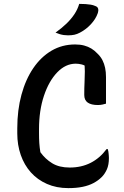

<svg xmlns="http://www.w3.org/2000/svg" viewBox="-20 -949 640 989"><path d="M332 20Q271 20 222 -1.5Q173 -23 139 -61Q105 -99 87 -150.5Q69 -202 69 -262V-288Q69 -382 90.5 -461Q112 -540 151.5 -598Q191 -656 245.5 -688Q300 -720 367 -720Q393 -720 413.5 -714.5Q434 -709 450.5 -699Q467 -689 481 -674Q498 -658 507.5 -639.5Q517 -621 521.5 -599.5Q526 -578 526 -552Q526 -518 526 -483Q526 -448 526 -415Q519 -413 508 -410.5Q497 -408 484 -408Q450 -408 432 -420.5Q414 -433 414 -460Q414 -498 415.5 -526Q417 -554 417 -581Q417 -608 413 -640L436 -599Q417 -613 401 -617Q385 -621 370 -621Q318 -621 275 -576.5Q232 -532 206.5 -456Q181 -380 181 -284V-264Q181 -234 182.5 -211.5Q184 -189 188 -165Q213 -130 249 -108Q285 -86 339 -86Q399 -86 446.5 -110Q494 -134 529 -181H535Q537 -175 538 -169.5Q539 -164 539.5 -158Q540 -152 540.5 -146Q541 -140 541 -135Q541 -100 530.5 -76.5Q520 -53 504 -37Q486 -19 461.5 -6Q437 7 405 13.5Q373 20 332 20ZM388 -929Q406 -929 420.5 -928Q435 -927 447.5 -925Q460 -923 471 -918Q483 -914 485.5 -904Q488 -894 484 -882Q478 -865 469 -851Q460 -837 448.5 -824.5Q437 -812 423 -801Q409 -790 392 -781Q377 -773 363 -770Q349 -767 330 -767Q319 -767 308.5 -768.5Q298 -770 288 -773Q278 -776 266 -781Q298 -804 322 -827Q346 -850 363 -875.5Q380 -901 388 -929Z"/></svg>

Font: Recursive Monospace Casual Medium
Style: Regular
Weight: 500
Version: Version 1.047